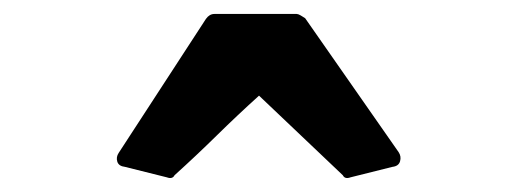

<svg xmlns="http://www.w3.org/2000/svg" viewBox="-20 -565 733 275"><path d="M551 -347 417 -539Q414 -541 410.5 -543Q407 -545 405 -545H287Q280 -545 275 -538L150 -346Q146 -340 148 -333.5Q150 -327 159 -326L219 -311Q227 -308 230 -314Q261 -342 290.5 -371Q320 -400 351 -428L471 -314Q474 -308 482 -311L542 -326Q551 -327 553 -334Q555 -341 551 -347Z"/></svg>

Font: MM Taunggyi
Style: Regular
Weight: 400
Designer: Khon Soe Zaw Thu
Version: Version 1.00 July 18, 2016, initial release